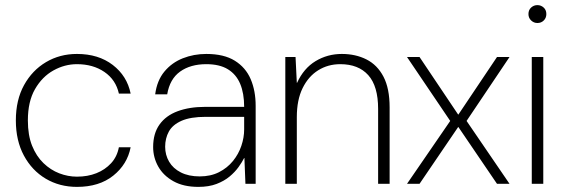

<svg xmlns="http://www.w3.org/2000/svg" viewBox="-20 -719 2215 751"><path d="M281 12Q213 12 159 -20Q105 -52 73.5 -110.5Q42 -169 42 -248Q42 -328 74 -386Q106 -444 160 -476Q214 -508 281 -508Q365 -508 421 -465Q477 -422 491 -353H445Q433 -407 388.5 -437.5Q344 -468 281 -468Q233 -468 189 -443.5Q145 -419 117 -370.5Q89 -322 89 -248Q89 -190 105.5 -149Q122 -108 150 -81Q178 -54 212 -41Q246 -28 281 -28Q323 -28 357 -41.5Q391 -55 414.5 -80.5Q438 -106 445 -143H491Q478 -76 423 -32Q368 12 281 12Z M756 12Q698 12 658.5 -10Q619 -32 599 -67.5Q579 -103 579 -144Q579 -197 604 -232Q629 -267 675 -284Q721 -301 782 -301H935Q935 -354 919.5 -391Q904 -428 871.5 -448Q839 -468 787 -468Q725 -468 684.5 -439Q644 -410 634 -350H587Q594 -404 623 -439Q652 -474 695 -491Q738 -508 787 -508Q856 -508 898.5 -481.5Q941 -455 960.5 -409.5Q980 -364 980 -305V0H940L936 -101H935Q927 -85 913 -65.5Q899 -46 878 -28.5Q857 -11 827 0.5Q797 12 756 12ZM761 -29Q804 -29 836.5 -45.5Q869 -62 891 -89Q913 -116 924 -148.5Q935 -181 935 -213V-262H785Q725 -262 690 -246.5Q655 -231 640.5 -204.5Q626 -178 626 -145Q626 -113 641.5 -86.5Q657 -60 687.5 -44.5Q718 -29 761 -29Z M1096 0V-496H1136L1141 -395H1142Q1168 -452 1214.5 -480Q1261 -508 1317 -508Q1371 -508 1413.5 -486.5Q1456 -465 1480 -419Q1504 -373 1504 -299V0H1459V-293Q1459 -382 1420.5 -425Q1382 -468 1311 -468Q1263 -468 1224.5 -444Q1186 -420 1163.5 -374Q1141 -328 1141 -261V0Z M1572 0 1741 -246 1572 -496H1621L1772 -271H1773L1924 -496H1973L1805 -246L1973 0H1924L1773 -222H1772L1621 0Z M2060 0V-496H2105V0ZM2082 -629Q2068 -629 2057.5 -639Q2047 -649 2047 -664Q2047 -680 2057.5 -689.5Q2068 -699 2082 -699Q2096 -699 2106.5 -689.5Q2117 -680 2117 -664Q2117 -649 2107 -639Q2097 -629 2082 -629Z"/></svg>

Font: DM Sans 28pt ExtraLight
Style: Regular
Weight: 250
Version: Version 4.004;gftools[0.9.30]